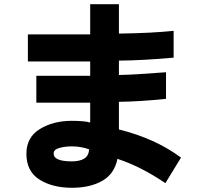

<svg xmlns="http://www.w3.org/2000/svg" viewBox="-20 -755 960 909"><path d="M763 112Q646 33 536 -3Q522 68 464.5 101Q407 134 321 134Q228 134 166.5 95Q105 56 105 -27Q105 -105 168.5 -144Q232 -183 320 -183Q379 -183 407 -175V-269H152V-396H407V-464H112V-592H407V-735H543V-596Q697 -598 802 -609V-482Q656 -469 543 -468V-400Q613 -401 766 -413V-287Q640 -274 543 -273V-142Q714 -100 837 -9ZM320 -62Q288 -62 261 -54.5Q234 -47 234 -28Q234 9 320 9Q357 9 378.5 -4Q400 -17 402 -48Q363 -62 320 -62Z"/></svg>

Font: BM Euljiro oraeorae
Style: Regular
Weight: 400
Designer: Bongjin Kim; Bomjun Kim; Myungsoo Han; Hyesun Chae; Mikyoung Jeong; Wujin Sim; Minjae Kang; Suwha Jang;
Foundry: Sandoll Inc.
Version: Version 1.000;hotconv 1.0.109;makeexe 2.5.65596